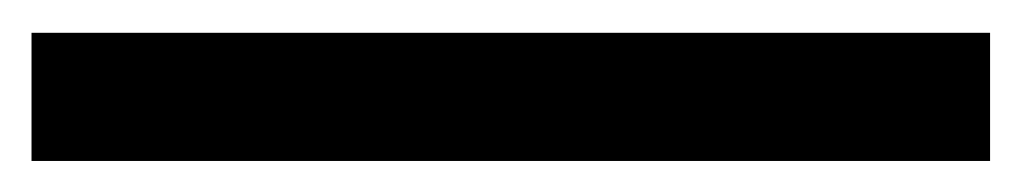

<svg xmlns="http://www.w3.org/2000/svg" viewBox="-29 64 639 120"><path d="M-9.3 84.5V164.6H589.8V84.5Z"/></svg>

Font: Plaster
Style: Regular
Weight: 400
Designer: Eben Sorkin
Foundry: Eben Sorkin
Version: Version 1.007